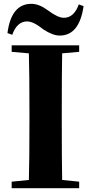

<svg xmlns="http://www.w3.org/2000/svg" viewBox="-20 -984 476 1004"><path d="M417 -952Q395 -798 292 -798Q256 -798 207 -830Q155 -872 122 -872Q69 -872 44 -802L19 -811Q39 -964 144 -964Q184 -964 229 -931Q282 -891 314 -891Q367 -891 392 -961ZM394 -713 305 -705Q303 -603 303 -395V-352Q303 -146 305 -43L394 -34V0H41V-34L131 -43Q134 -144 134 -351V-395Q134 -602 131 -705L41 -713V-747H394Z"/></svg>

Font: Source Han Serif CN Heavy
Style: Regular
Weight: 900
Designer: Ryoko NISHIZUKA  (kana & ideographs); Frank Grießhammer (Latin, Greek & Cyrillic); Wenlong ZHANG  (bopomofo); Sandoll Co
Foundry: Adobe Systems Incorporated
Version: Version 1.000;PS 1;hotconv 16.6.53;makeotf.lib2.5.65590